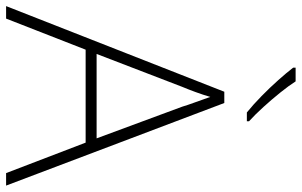

<svg xmlns="http://www.w3.org/2000/svg" viewBox="-200 -883 990 630"><g transform="rotate(90 295.0 -568.0)"><path d="M548 -93 448 -354H143L41 -93H0L281 -809H318L589 -93ZM330 -671Q325 -688 316 -712.5Q307 -737 298 -763Q291 -739 282 -714.5Q273 -690 265 -671L157 -390H434ZM247 -1043Q261 -1021 283.5 -993Q306 -965 331 -937.5Q356 -910 378 -890V-883H349Q323 -904 295 -931.5Q267 -959 242.5 -986.5Q218 -1014 202 -1035V-1043Z"/></g></svg>

Font: Noto Sans Telugu UI ExtraLight
Style: Regular
Weight: 200
Designer: Jelle Bosma - Monotype Design Team
Foundry: Monotype Imaging Inc.
Version: Version 2.005; ttfautohint (v1.8.4.7-5d5b)